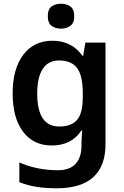

<svg xmlns="http://www.w3.org/2000/svg" viewBox="-20 -772 667 1032"><path d="M262 -553Q313 -553 353.5 -533Q394 -513 423 -472H427L439 -543H547V4Q547 120 481.5 180Q416 240 285 240Q227 240 177.5 232.5Q128 225 84 207V101Q178 143 292 143Q354 143 386 109Q418 75 418 10V-4Q418 -20 419.5 -39.5Q421 -59 422 -71H418Q390 -29 350 -9.5Q310 10 259 10Q160 10 104 -64Q48 -138 48 -270Q48 -402 105 -477.5Q162 -553 262 -553ZM297 -447Q240 -447 210 -402Q180 -357 180 -269Q180 -181 209.5 -136.5Q239 -92 299 -92Q364 -92 394.5 -128Q425 -164 425 -251V-270Q425 -365 394.5 -406Q364 -447 297 -447ZM308 -752Q337 -752 358 -737.5Q379 -723 379 -685Q379 -648 358 -633Q337 -618 308 -618Q278 -618 257.5 -633Q237 -648 237 -685Q237 -723 257.5 -737.5Q278 -752 308 -752Z"/></svg>

Font: Noto Sans NKo Unjoined SemiBold
Style: Regular
Weight: 600
Designer: Monotype Design Team
Foundry: Monotype Imaging Inc.
Version: Version 2.004